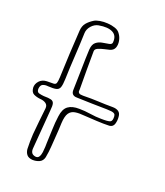

<svg xmlns="http://www.w3.org/2000/svg" viewBox="-144 -784 848 987"><g transform="rotate(20 280.0 -290.0)"><path d="M201 -673Q212 -680 232 -683.5Q252 -687 274.5 -685.5Q297 -684 316 -677.5Q335 -671 344 -657Q356 -641 359.5 -620.5Q363 -600 357 -584Q351 -568 332 -562Q321 -559 302.5 -555Q284 -551 269.5 -544.5Q255 -538 255 -526Q255 -474 254.5 -422.5Q254 -371 255 -319Q255 -315 254.5 -308.5Q254 -302 259.5 -297.5Q265 -293 282 -293Q329 -294 366.5 -292Q404 -290 445 -290Q465 -290 477.5 -281.5Q490 -273 491 -253Q493 -234 487.5 -215Q482 -196 462 -194Q429 -193 392.5 -195Q356 -197 323 -199Q294 -202 272.5 -198.5Q251 -195 239.5 -178Q228 -161 226 -122Q225 -88 222.5 -57.5Q220 -27 218 7Q217 23 215 38.5Q213 54 210 70Q205 91 187.5 99Q170 107 149 106Q128 104 118.5 92.5Q109 81 107 63Q106 43 106.5 21.5Q107 0 108 -19Q111 -56 115 -92Q119 -128 123 -165Q125 -183 112.5 -192Q100 -201 81 -202Q61 -204 45 -211.5Q29 -219 27 -244Q26 -264 41 -281Q56 -298 82 -299Q107 -299 118.5 -299.5Q130 -300 133.5 -309Q137 -318 138 -343Q140 -408 143.5 -473Q147 -538 151 -602Q153 -628 166.5 -644Q180 -660 201 -673ZM231 -527Q233 -556 248 -568Q263 -580 282.5 -583Q302 -586 317 -589Q332 -592 333 -602Q337 -640 310 -654.5Q283 -669 233 -660Q212 -656 196 -638Q180 -620 179 -598Q177 -534 173 -470Q169 -406 167 -341Q166 -311 161 -296.5Q156 -282 141 -278.5Q126 -275 96 -277Q81 -279 68.5 -274Q56 -269 54 -249Q53 -230 66.5 -226.5Q80 -223 93 -222Q120 -222 133 -218.5Q146 -215 149.5 -203Q153 -191 150 -165Q146 -111 141.5 -57Q137 -3 133 50Q132 64 137.5 73Q143 82 158 85Q172 87 178.5 76.5Q185 66 187 50.5Q189 35 189.5 20Q190 5 190 -2Q192 -39 193 -76.5Q194 -114 199 -150Q204 -191 226 -207.5Q248 -224 288 -223Q317 -223 349 -218Q381 -213 409 -213Q448 -212 459.5 -217.5Q471 -223 469 -249Q468 -258 463 -261.5Q458 -265 453 -266Q445 -268 436.5 -268Q428 -268 420 -269Q379 -269 338 -270.5Q297 -272 256 -273Q223 -273 225 -306Q225 -317 226 -345.5Q227 -374 227.5 -409.5Q228 -445 229 -477Q230 -509 231 -527Z"/></g></svg>

Font: Shizuru
Style: Regular
Weight: 400
Version: Version 1.000